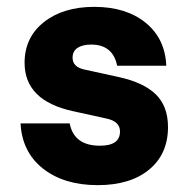

<svg xmlns="http://www.w3.org/2000/svg" viewBox="-20 -530 540 560"><path d="M265 10Q166.7 10 105.4 -38.3Q44.2 -86.7 40 -170H183.3Q195.8 -105 271.7 -105Q330 -105 330 -146.7Q330 -175.8 290.8 -184.2L192.5 -205.8Q51.7 -236.7 51.7 -346.7Q51.7 -420.8 107.9 -465.4Q164.2 -510 255 -510Q347.5 -510 404.6 -463.8Q461.7 -417.5 465 -338.3H321.7Q309.2 -400 245.8 -400Q220.8 -400 206.2 -390.4Q191.7 -380.8 191.7 -361.7Q191.7 -335 225 -327.5L327.5 -305Q399.2 -289.2 434.6 -254.6Q470 -220 470 -159.2Q470 -80.8 415 -35.4Q360 10 265 10Z"/></svg>

Font: Funnel Sans ExtraBold
Style: Regular
Weight: 800
Version: Version 1.000; Beta; Release 5; Build 24; ttfautohint (v1.8.